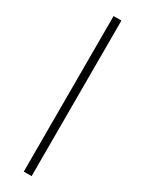

<svg xmlns="http://www.w3.org/2000/svg" viewBox="-238 -725 738 976"><g transform="rotate(30 131.0 -236.5)"><path d="M108 220V-693H154V220Z"/></g></svg>

Font: Ancizar Serif Light
Style: Regular
Weight: 400
Version: Version 8.100